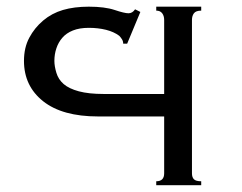

<svg xmlns="http://www.w3.org/2000/svg" viewBox="-20 -547 716 567"><path d="M464.8 -488.3Q464.8 -500 459 -507.8Q453.1 -515.6 441.4 -515.6V-527.3H574.2V-515.6Q558.6 -515.6 552.7 -507.8Q546.9 -500 546.9 -488.3V-35.2Q546.9 -23.4 552.7 -17.6Q558.6 -11.7 574.2 -11.7V0H441.4V-11.7Q453.1 -11.7 459 -17.6Q464.8 -23.4 464.8 -35.2V-203.1H269.5Q164.1 -203.1 107.4 -248Q50.8 -293 50.8 -367.2Q50.8 -406.2 66.4 -435.5Q82 -464.8 107.4 -486.3Q132.8 -507.8 166 -517.6Q199.2 -527.3 242.2 -527.3Q289.1 -527.3 318.4 -517.6Q347.7 -507.8 359.4 -507.8Q371.1 -507.8 378.9 -519.5L394.5 -511.7L355.5 -418H343.8Q343.8 -425.8 339.8 -431.6Q335.9 -437.5 332 -441.4Q316.4 -453.1 293 -459Q269.5 -464.8 242.2 -464.8Q214.8 -464.8 195.3 -457Q175.8 -449.2 164.1 -435.5Q152.3 -421.9 146.5 -404.3Q140.6 -386.7 140.6 -367.2Q140.6 -351.6 146.5 -332Q152.3 -312.5 168 -298.8Q183.6 -285.2 212.9 -277.3Q242.2 -269.5 285.2 -269.5H464.8Z"/></svg>

Font: 和音 by 宁静之雨，公众号njzyshare
Style: Regular
Weight: 400
Designer: Steve Matteson
Foundry: Ascender Corporation
Version: Version 6.00;June 8, 2018;FontCreator 11.0.0.2388 32-bit